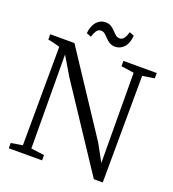

<svg xmlns="http://www.w3.org/2000/svg" viewBox="-162 -1052 1062 1176"><g transform="rotate(20 369.0 -464.0)"><path d="M30 0V-34.5L105 -46.5L108 -689.5Q99 -692.5 85.8 -696Q72.5 -699.5 58.2 -703Q44 -706.5 30 -708.5V-743H187.5L532.5 -220.5L593.5 -109L590.5 -696L507 -708.5V-743H724V-708.5L646 -696L642.5 0H584.5L231.5 -533L157.5 -657.5L160.5 -46L247 -34.5V0ZM427.5 -807Q406 -807 390.8 -816.8Q375.5 -826.5 364 -839Q352.5 -851.5 341.2 -861Q330 -870.5 316 -870.5Q297 -870.5 286.2 -853.8Q275.5 -837 268.5 -814L238 -826Q242.5 -874 266.2 -901Q290 -928 324 -928Q346.5 -928 361.2 -918.5Q376 -909 387.8 -896.2Q399.5 -883.5 410.8 -874Q422 -864.5 436 -864.5Q454.5 -864.5 465.5 -880.2Q476.5 -896 483.5 -921.5L513.5 -909.5Q509.5 -858.5 485.8 -832.8Q462 -807 427.5 -807Z"/></g></svg>

Font: Merriweather 60pt Light
Style: Regular
Weight: 300
Version: Version 2.100